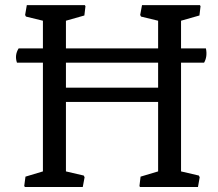

<svg xmlns="http://www.w3.org/2000/svg" viewBox="-20 -749 872 769"><path d="M82 -41.5 151.9 -62.5V-498H47.9Q37.6 -528.3 54.7 -555.2H151.9V-666L84 -682.6L80.6 -689L87.4 -728.5H319.8L322.3 -724.1L317.9 -687L244.1 -666V-555.2H613.3V-666L544.9 -682.6L541.5 -689L548.8 -728.5H780.8L783.2 -724.1L778.8 -687L705.1 -666V-555.2H804.7Q811.5 -522.5 797.4 -498H705.1V-62.5L776.4 -45.9L779.8 -39.1L772.9 0H540.5L538.6 -4.4L543 -41.5L613.3 -62.5V-340.8H244.1V-62.5L315.4 -45.9L318.8 -39.1L311.5 0H79.6L77.1 -4.4ZM613.3 -397.9V-498H244.1V-397.9Z"/></svg>

Font: Trykker
Style: Regular
Weight: 400
Designer: Magnus Gaarde
Foundry: Magnus Gaarde
Version: Version 1.001